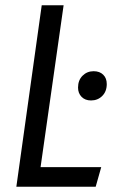

<svg xmlns="http://www.w3.org/2000/svg" viewBox="-20 -708 436 728"><path d="M221.2 -688 133.8 -74.2H363.8L342.8 0H42L138.2 -688ZM325.2 -327.1Q302.7 -327.1 289.3 -340.8Q275.9 -354.5 275.9 -376Q275.9 -403.8 293 -420.9Q310.1 -438 335 -438Q357.9 -438 371.3 -424.8Q384.8 -411.6 384.8 -389.2Q384.8 -361.3 367.7 -344.2Q350.6 -327.1 325.2 -327.1Z"/></svg>

Font: Fira Sans Compressed Book
Style: Italic
Weight: 350
Width: 3
Italic angle: -8°
Designer: Carrois Corporate & Edenspiekermann AG
Foundry: Carrois Corporate GbR & Edenspiekermann AG
Version: Version 4.203;PS 004.203;hotconv 1.0.88;makeotf.lib2.5.64775